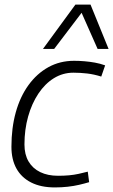

<svg xmlns="http://www.w3.org/2000/svg" viewBox="-20 -810 495 840"><path d="M220 10Q159 10 116.5 -11.5Q74 -33 52 -72.5Q30 -112 30 -168Q30 -250 49 -318.5Q68 -387 104.5 -437.5Q141 -488 191.5 -516Q242 -544 304 -544Q327 -544 350 -542Q373 -540 395.5 -536Q418 -532 440 -524L423 -475Q391 -485 361 -488.5Q331 -492 301 -492Q255 -492 216 -468Q177 -444 148 -400.5Q119 -357 103 -300Q87 -243 87 -178Q87 -134 105 -103.5Q123 -73 156 -57Q189 -41 234 -41Q260 -41 282 -43Q304 -45 324.5 -49.5Q345 -54 364 -59L370 -13Q350 -7 326.5 -1.5Q303 4 276 7Q249 10 220 10ZM168 -596 310 -790H376L455 -596H407L337 -754L217 -596Z"/></svg>

Font: Georama ExtraCondensed Thin Light
Style: Italic
Weight: 300
Italic angle: -9°
Version: Version 1.001